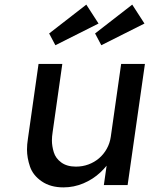

<svg xmlns="http://www.w3.org/2000/svg" viewBox="-20 -802 648 832"><path d="M255 10Q199 10 161 -16Q123 -42 110 -80Q97 -118 97 -154Q97 -176 101 -201L147 -525H250L208 -229Q205 -210 205 -193Q205 -169 213 -142.5Q221 -116 245.5 -98Q270 -80 309 -80Q338 -80 363.5 -89.5Q389 -99 409 -116Q429 -133 442.5 -157Q456 -181 460 -209L505 -525H608L533 0H430L442 -84Q430 -69 415 -55Q383 -25 341.5 -7.5Q300 10 255 10ZM419 -606 392 -657 553 -782 606 -700ZM220 -606 193 -657 354 -782 407 -700Z"/></svg>

Font: Lexend
Style: Italic
Weight: 400
Italic angle: -8.13011°
Designer: Bonnie Shaver-Troup, Thomas Jockin
Foundry: Lexend
Version: Version 1.007